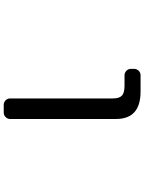

<svg xmlns="http://www.w3.org/2000/svg" viewBox="109 -694 781 1040"><g transform="rotate(90 500.0 -174.5)"><path d="M387.7 -458Q374 -458 363.8 -468.3Q353.5 -478.5 353.5 -492.2V-509.8Q353.5 -524.4 363.8 -534.7Q374 -544.9 387.7 -544.9H476.6Q626 -544.9 625 -410.2V162.1Q625 175.8 614.7 186Q604.5 196.3 590.8 196.3H547.9Q534.2 196.3 523.9 186Q513.7 175.8 513.7 162.1V-394.5Q513.7 -429.7 498.5 -443.8Q483.4 -458 445.3 -458Z"/></g></svg>

Font: Gen Jyuu Gothic L Monospace Medium
Style: Regular
Weight: 500
Designer: [Source Han Sans]
Ryoko NISHIZUKA  (kana & ideographs); Paul D. Hunt (Latin, Greek & Cyrillic); Wenlong ZHANG  (bopomofo
Version: Version 1.002.20150607